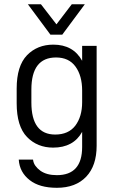

<svg xmlns="http://www.w3.org/2000/svg" viewBox="-20 -727 551 905"><path d="M120.1 122.1Q72.3 85 68.4 25.4H135.7Q137.7 42 147 54.7Q156.2 67.4 170.9 78.1Q200.2 98.6 248 98.6Q367.2 98.6 367.2 -34.2V-105.5Q346.7 -68.4 312.5 -49.8Q278.3 -31.2 230.5 -31.2Q156.2 -31.2 107.4 -81.1Q58.6 -131.8 58.6 -240.2V-309.6Q58.6 -416 107.4 -466.8Q156.2 -516.6 231.4 -516.6Q325.2 -516.6 367.2 -440.4V-510.7H435.5V-40Q435.5 53.7 386.7 105.5Q336.9 158.2 248 158.2Q166 158.2 120.1 122.1ZM335 -134.8Q367.2 -177.7 367.2 -245.1V-299.8Q367.2 -370.1 335.9 -413.1Q304.7 -456.1 244.1 -456.1Q127.9 -456.1 127.9 -304.7V-244.1Q127.9 -92.8 240.2 -92.8Q302.7 -92.8 335 -134.8ZM111.3 -707H172.9L246.1 -612.3L318.4 -707H379.9L273.4 -563.5H217.8Z"/></svg>

Font: DINish
Style: Regular
Weight: 400
Designer: Bert Driehuis
Foundry: Playbeing
Version: Version 3.008; git-95204e4c-release